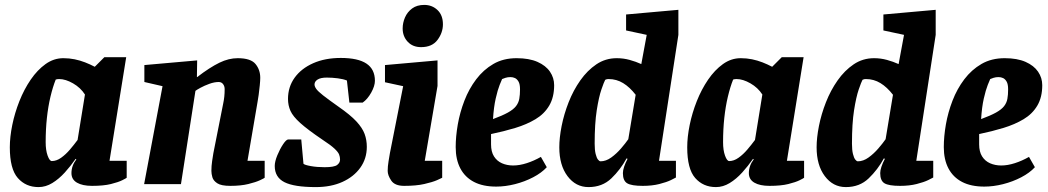

<svg xmlns="http://www.w3.org/2000/svg" viewBox="-20 -750 4270 782"><path d="M137 12Q85 12 52.5 -25Q20 -62 20 -150Q20 -192 30 -241Q40 -290 59 -338Q78 -386 105 -425.5Q132 -465 165.5 -489Q199 -513 238 -513Q262 -513 284 -508.5Q306 -504 326.5 -496Q347 -488 366 -478L405 -517H494L426 -95H496V-26Q494 -24 478 -16Q462 -8 432 -0.5Q402 7 355 7Q316 7 293.5 -6Q271 -19 271 -45Q271 -60 276 -74Q281 -88 291 -101L288 -103Q268 -74 244 -47.5Q220 -21 193 -4.5Q166 12 137 12ZM191 -94Q210 -94 229 -107.5Q248 -121 265 -141Q282 -161 296 -180L326 -365Q308 -393 277.5 -410.5Q247 -428 221 -428Q217 -428 213.5 -427.5Q210 -427 207 -426Q195 -396 185.5 -356Q176 -316 171 -269.5Q166 -223 166 -171Q166 -138 174 -116Q182 -94 191 -94Z M918 7Q881 7 865 -3.5Q849 -14 845 -28Q841 -42 841 -54Q841 -74 844 -94Q847 -114 849 -126L889 -328Q892 -342 893.5 -356Q895 -370 895 -387Q895 -399 888.5 -407.5Q882 -416 871 -416Q853 -416 832.5 -408.5Q812 -401 796.5 -392.5Q781 -384 776 -380L717 0H567L642 -399L568 -416V-485L783 -504L782 -436H783Q809 -456 831.5 -470.5Q854 -485 873.5 -494.5Q893 -504 911.5 -508.5Q930 -513 948 -513Q1001 -513 1020.5 -489.5Q1040 -466 1040 -433Q1040 -422 1038 -402Q1036 -382 1033.5 -363.5Q1031 -345 1029 -335L988 -95H1058V-26Q1056 -24 1039 -16Q1022 -8 991.5 -0.5Q961 7 918 7Z M1266 12Q1178 12 1138.5 -8Q1099 -28 1099 -74Q1099 -92 1109.5 -117.5Q1120 -143 1133 -162.5Q1146 -182 1154 -182H1207L1216 -83Q1221 -78 1246 -73.5Q1271 -69 1302 -69Q1341 -69 1353 -78Q1365 -87 1365 -100Q1365 -111 1361 -121Q1357 -131 1342 -145Q1327 -159 1292 -182Q1233 -222 1203 -249Q1173 -276 1163 -298.5Q1153 -321 1153 -347Q1153 -396 1180 -433.5Q1207 -471 1255.5 -492.5Q1304 -514 1368 -514Q1438 -514 1472.5 -491Q1507 -468 1507 -421Q1507 -400 1492 -373Q1477 -346 1457 -332H1403L1393 -422Q1379 -428 1356 -431Q1333 -434 1311 -434Q1286 -434 1273.5 -426Q1261 -418 1261 -406Q1261 -398 1268 -388Q1275 -378 1296 -361.5Q1317 -345 1358 -316Q1407 -282 1431.5 -255.5Q1456 -229 1465 -204.5Q1474 -180 1474 -152Q1474 -104 1447.5 -67Q1421 -30 1374.5 -9Q1328 12 1266 12Z M1626 7Q1588 7 1573.5 -14.5Q1559 -36 1559 -54Q1559 -72 1562.5 -93Q1566 -114 1568 -126L1622 -399L1548 -415V-485L1762 -504V-400L1710 -95H1781V-26Q1778 -24 1759.5 -16Q1741 -8 1708 -0.5Q1675 7 1626 7ZM1695 -558Q1661 -558 1640.5 -580Q1620 -602 1620 -634Q1620 -657 1629.5 -679Q1639 -701 1658.5 -715.5Q1678 -730 1708 -730Q1740 -730 1762 -709Q1784 -688 1784 -651Q1784 -617 1762 -587.5Q1740 -558 1695 -558Z M2001 10Q1947 10 1910.5 -9Q1874 -28 1855 -64Q1836 -100 1836 -151Q1836 -194 1844.5 -243Q1853 -292 1871.5 -340Q1890 -388 1919.5 -427Q1949 -466 1989.5 -489.5Q2030 -513 2084 -513Q2135 -513 2169 -498Q2203 -483 2220 -458Q2237 -433 2237 -403Q2237 -354 2217 -320Q2197 -286 2161 -264.5Q2125 -243 2079 -229Q2033 -215 1980 -204V-162Q1980 -132 1992 -113Q2004 -94 2024.5 -85Q2045 -76 2070 -76Q2096 -76 2125.5 -85.5Q2155 -95 2183 -111L2207 -69Q2186 -46 2151.5 -28Q2117 -10 2077.5 0Q2038 10 2001 10ZM1988 -265Q2026 -279 2048.5 -291.5Q2071 -304 2081.5 -317.5Q2092 -331 2095 -347.5Q2098 -364 2098 -386Q2098 -407 2092 -417.5Q2086 -428 2077.5 -432Q2069 -436 2059 -436Q2048 -436 2038.5 -433Q2029 -430 2025 -428Q2023 -424 2015 -404Q2007 -384 1999 -349Q1991 -314 1988 -265Z M2377 12Q2325 12 2291.5 -32.5Q2258 -77 2258 -150Q2258 -189 2267.5 -237Q2277 -285 2296 -333.5Q2315 -382 2343.5 -422.5Q2372 -463 2409 -488Q2446 -513 2492 -513Q2519 -513 2544.5 -506Q2570 -499 2592 -489L2614 -608L2530 -626V-691L2743 -710V-608L2664 -95H2733V-27Q2730 -25 2712.5 -16.5Q2695 -8 2665.5 -0.5Q2636 7 2598 7Q2552 7 2534.5 -3.5Q2517 -14 2517 -45Q2517 -56 2522 -71Q2527 -86 2536 -103L2532 -105Q2507 -59 2470 -23.5Q2433 12 2377 12ZM2426 -93Q2448 -93 2469.5 -108.5Q2491 -124 2509.5 -145.5Q2528 -167 2539 -183L2569 -364Q2545 -395 2518 -411.5Q2491 -428 2459 -428Q2455 -428 2452 -427.5Q2449 -427 2445 -425Q2440 -416 2429.5 -385.5Q2419 -355 2410.5 -301Q2402 -247 2402 -165Q2402 -139 2406 -123Q2410 -107 2415.5 -100Q2421 -93 2426 -93Z M2896 12Q2844 12 2811.5 -25Q2779 -62 2779 -150Q2779 -192 2789 -241Q2799 -290 2818 -338Q2837 -386 2864 -425.5Q2891 -465 2924.5 -489Q2958 -513 2997 -513Q3021 -513 3043 -508.5Q3065 -504 3085.5 -496Q3106 -488 3125 -478L3164 -517H3253L3185 -95H3255V-26Q3253 -24 3237 -16Q3221 -8 3191 -0.5Q3161 7 3114 7Q3075 7 3052.5 -6Q3030 -19 3030 -45Q3030 -60 3035 -74Q3040 -88 3050 -101L3047 -103Q3027 -74 3003 -47.5Q2979 -21 2952 -4.5Q2925 12 2896 12ZM2950 -94Q2969 -94 2988 -107.5Q3007 -121 3024 -141Q3041 -161 3055 -180L3085 -365Q3067 -393 3036.5 -410.5Q3006 -428 2980 -428Q2976 -428 2972.5 -427.5Q2969 -427 2966 -426Q2954 -396 2944.5 -356Q2935 -316 2930 -269.5Q2925 -223 2925 -171Q2925 -138 2933 -116Q2941 -94 2950 -94Z M3425 12Q3373 12 3339.5 -32.5Q3306 -77 3306 -150Q3306 -189 3315.5 -237Q3325 -285 3344 -333.5Q3363 -382 3391.5 -422.5Q3420 -463 3457 -488Q3494 -513 3540 -513Q3567 -513 3592.5 -506Q3618 -499 3640 -489L3662 -608L3578 -626V-691L3791 -710V-608L3712 -95H3781V-27Q3778 -25 3760.5 -16.5Q3743 -8 3713.5 -0.5Q3684 7 3646 7Q3600 7 3582.5 -3.5Q3565 -14 3565 -45Q3565 -56 3570 -71Q3575 -86 3584 -103L3580 -105Q3555 -59 3518 -23.5Q3481 12 3425 12ZM3474 -93Q3496 -93 3517.5 -108.5Q3539 -124 3557.5 -145.5Q3576 -167 3587 -183L3617 -364Q3593 -395 3566 -411.5Q3539 -428 3507 -428Q3503 -428 3500 -427.5Q3497 -427 3493 -425Q3488 -416 3477.5 -385.5Q3467 -355 3458.5 -301Q3450 -247 3450 -165Q3450 -139 3454 -123Q3458 -107 3463.5 -100Q3469 -93 3474 -93Z M3989 10Q3935 10 3898.5 -9Q3862 -28 3843 -64Q3824 -100 3824 -151Q3824 -194 3832.5 -243Q3841 -292 3859.5 -340Q3878 -388 3907.5 -427Q3937 -466 3977.5 -489.5Q4018 -513 4072 -513Q4123 -513 4157 -498Q4191 -483 4208 -458Q4225 -433 4225 -403Q4225 -354 4205 -320Q4185 -286 4149 -264.5Q4113 -243 4067 -229Q4021 -215 3968 -204V-162Q3968 -132 3980 -113Q3992 -94 4012.5 -85Q4033 -76 4058 -76Q4084 -76 4113.5 -85.5Q4143 -95 4171 -111L4195 -69Q4174 -46 4139.5 -28Q4105 -10 4065.5 0Q4026 10 3989 10ZM3976 -265Q4014 -279 4036.5 -291.5Q4059 -304 4069.5 -317.5Q4080 -331 4083 -347.5Q4086 -364 4086 -386Q4086 -407 4080 -417.5Q4074 -428 4065.5 -432Q4057 -436 4047 -436Q4036 -436 4026.5 -433Q4017 -430 4013 -428Q4011 -424 4003 -404Q3995 -384 3987 -349Q3979 -314 3976 -265Z"/></svg>

Font: Faustina ExtraBold
Style: Italic
Weight: 800
Italic angle: -8°
Designer: Alfonso Garcia
Foundry: http://www.omnibus-type.com
Version: Version 1.200